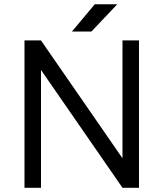

<svg xmlns="http://www.w3.org/2000/svg" viewBox="-20 -892 776 912"><path d="M321.7 -742.3H414.3L537 -871.8H430.2ZM96.3 -700V0H174.7V-559.8L561.8 0H640.2V-700H561.8V-140.2L174.7 -700Z"/></svg>

Font: Unageo Variable
Style: Regular
Weight: 300
Designer: Richard Sepsi
Foundry: Richard Sepsi
Version: Version 2.200